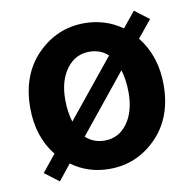

<svg xmlns="http://www.w3.org/2000/svg" viewBox="-72 -662 770 763"><g transform="rotate(-10 313.0 -280.5)"><path d="M426.8 -364.3 237.3 -129.9Q268.6 -100.6 313.5 -100.6Q370.1 -100.6 404.8 -147.9Q439.5 -195.3 439.5 -272.5Q439.5 -323.2 426.8 -364.3ZM199.2 -197.3 388.7 -430.7Q358.4 -459 313.5 -459Q256.8 -459 221.7 -411.6Q186.5 -364.3 186.5 -288.1Q186.5 -238.3 199.2 -197.3ZM574.2 -544.9 517.6 -475.6Q582 -394.5 582 -279.3Q582 -146.5 502.9 -66.4Q423.8 13.7 313.5 13.7Q226.6 13.7 160.2 -35.2L109.4 28.3L51.8 -15.6L107.4 -84Q43.9 -163.1 43.9 -279.3Q43.9 -413.1 123.5 -493.7Q203.1 -574.2 313.5 -574.2Q397.5 -574.2 465.8 -526.4L516.6 -588.9Z"/></g></svg>

Font: Gen Shin Gothic Bold
Style: Bold
Weight: 700
Designer: [Source Han Sans]
Ryoko NISHIZUKA  (kana & ideographs); Paul D. Hunt (Latin, Greek & Cyrillic); Wenlong ZHANG  (bopomofo
Version: Version 1.002.20150607